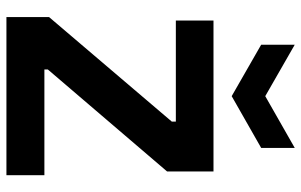

<svg xmlns="http://www.w3.org/2000/svg" viewBox="-194 -766 959 612"><g transform="rotate(90 286.0 -459.5)"><path d="M34 0V-136L367 -527V-540H45V-660H526V-512L201 -132V-121H538V0ZM122 -919 286 -825 451 -919V-812L286 -718L122 -812Z"/></g></svg>

Font: Bricolage Grotesque 12pt Bricolage Grotesque 10pt Regular
Style: Bold
Weight: 700
Designer: Mathieu Triay
Foundry: Atelier Triay
Version: Version 1.001; ttfautohint (v1.8.4.7-5d5b);gftools[0.9.33.de